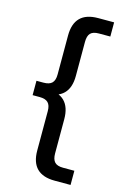

<svg xmlns="http://www.w3.org/2000/svg" viewBox="-129 -791 648 981"><g transform="rotate(15 195.0 -301.0)"><path d="M348 54V129H264Q138 129 138 3V-205Q138 -236 124 -250Q110 -264 79 -264H42V-340H79Q110 -340 124 -354Q138 -368 138 -399V-605Q138 -731 264 -731H348V-656H288Q257 -656 243.5 -642Q230 -628 230 -596V-416Q230 -290 103 -290V-314Q230 -314 230 -187V-6Q230 25 243.5 39.5Q257 54 288 54Z"/></g></svg>

Font: Wix Madefor Display Medium
Style: Regular
Weight: 500
Designer: Dalton Maag Ltd
Foundry: Dalton Maag Ltd
Version: Version 3.100